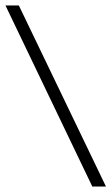

<svg xmlns="http://www.w3.org/2000/svg" viewBox="-58 -653 408 703"><path d="M280 30 -38 -633H11L330 30Z"/></svg>

Font: TajawalTap
Style: Regular
Weight: 300
Designer: Boutros Fonts
Foundry: Created by Boutros International 2017
Version: Version 2.700